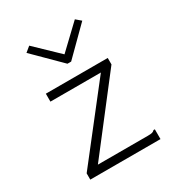

<svg xmlns="http://www.w3.org/2000/svg" viewBox="-166 -793 831 900"><g transform="rotate(-30 250.0 -343.5)"><path d="M60 -34 354 -410H81V-453H416V-418L126 -43H396Q413 -43 420 -45Q427 -47 433 -53H440V-43V0H60ZM126 -687 249 -569 373 -687 400 -664 259 -524H239L98 -664Z"/></g></svg>

Font: Inconsolata Light
Style: Regular
Weight: 300
Designer: Raph Levien, Cyreal, Brenton Simpson
Foundry: Raph Levien, Cyreal, Google
Version: Version 3.001